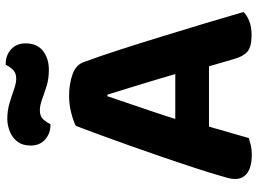

<svg xmlns="http://www.w3.org/2000/svg" viewBox="-132 -740 882 657"><g transform="rotate(-90 308.5 -411.0)"><path d="M313.6 -483.9H308.2Q297.5 -451.9 283.7 -411.6Q270 -371.4 255.2 -327.6Q240.4 -283.9 227.1 -240.8L210.1 -156.2Q204.1 -136.8 198.2 -115.5Q192.4 -94.2 186.3 -73.6Q180.3 -52.9 174.8 -34.2Q169.4 -15.4 165.1 -0.1Q153.8 3.6 140.3 6.9Q126.7 10.1 107.9 10.1Q67.8 10.1 46.4 -4.8Q25 -19.7 25 -47.2Q25 -59.7 28.7 -72.4Q32.4 -85.1 37.2 -101.8Q46.3 -134.4 62.8 -184.4Q79.2 -234.5 99.1 -292.9Q119.1 -351.2 139.6 -408.7Q160.1 -466.1 177.8 -514.5Q195.6 -562.9 206.8 -591.8Q221.1 -600 250.6 -607.6Q280.1 -615.1 309.2 -615.1Q350.5 -615.1 383.6 -603.1Q416.6 -591.1 425.2 -564.3Q444.9 -511.2 467.4 -441.3Q490 -371.3 513.3 -295.4Q536.7 -219.4 558.3 -147.6Q579.9 -75.8 596.4 -18.4Q585.8 -6.6 565.4 1.4Q545.1 9.4 517.6 9.4Q477.3 9.4 460.9 -4.8Q444.5 -18.9 436.1 -48.9L402.4 -164.3L385.9 -245.6Q373 -290.9 359.6 -334.5Q346.3 -378 334.5 -416.5Q322.8 -454.9 313.6 -483.9ZM145.5 -136.4 202 -251.7H439.1L458.7 -136.4ZM230.7 -826.5Q258.7 -826.5 284.1 -819Q309.4 -811.6 331 -803.8Q352.7 -796 368.2 -796Q389.1 -796 400.1 -808.4Q411 -820.9 415.8 -831.9H420.3Q448.3 -831.9 468.7 -813.5Q489.1 -795 489.1 -764.1Q489.1 -724.7 463.4 -704.5Q437.7 -684.3 398.3 -684.3Q367.5 -684.3 342.4 -692.3Q317.3 -700.2 297 -707.6Q276.6 -715.1 259.9 -715.1Q239.1 -715.1 228.6 -703Q218.1 -690.9 212.7 -678.9H208.8Q180.9 -678.9 160.1 -697.1Q139.4 -715.4 139.4 -746.7Q139.4 -773.8 152.7 -791.6Q166.1 -809.3 187.5 -817.9Q208.9 -826.5 230.7 -826.5Z"/></g></svg>

Font: Baloo Bhaina 2
Style: Regular
Weight: 400
Designer: Yesha Goshar, Manish Minz, Shuchita Grover and Ek Type
Foundry: Ek Type
Version: Version 1.700